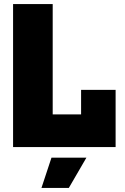

<svg xmlns="http://www.w3.org/2000/svg" viewBox="-20 -720 612 940"><path d="M44 0V-700H238V-160H377V-280H546V0ZM183 200 232 52H403L317 200Z"/></svg>

Font: Tektur ExtraBold
Style: Regular
Weight: 800
Designer: Adam Jagosz
Foundry: Adam Jagosz
Version: Version 1.005;gftools[0.9.30]